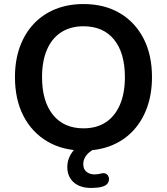

<svg xmlns="http://www.w3.org/2000/svg" viewBox="-20 -735 825 950"><path d="M393 10Q291 10 214.5 -35Q138 -80 96 -161.5Q54 -243 54 -353Q54 -436 78 -502.5Q102 -569 146.5 -616.5Q191 -664 253.5 -689.5Q316 -715 393 -715Q496 -715 572 -670.5Q648 -626 690 -545Q732 -464 732 -354Q732 -271 708 -204Q684 -137 639.5 -89Q595 -41 532.5 -15.5Q470 10 393 10ZM393 -100Q458 -100 503.5 -130Q549 -160 573.5 -217Q598 -274 598 -353Q598 -473 544.5 -539Q491 -605 393 -605Q329 -605 283 -575.5Q237 -546 212.5 -489.5Q188 -433 188 -353Q188 -234 242 -167Q296 -100 393 -100ZM431 195Q376 195 344.5 167Q313 139 313 91Q313 49 341 13Q369 -23 415 -42L452 0Q436 7 422 18.5Q408 30 400 45Q392 60 392 77Q392 102 408 115Q424 128 448 128Q455 128 462.5 127Q470 126 478 124Q496 119 506 125.5Q516 132 518.5 144.5Q521 157 515 168.5Q509 180 494 186Q478 192 461.5 193.5Q445 195 431 195Z"/></svg>

Font: Nunito ExtraLight
Style: Regular
Weight: 200
Designer: Vernon Adams
Foundry: Vernon Adams
Version: Version 3.602